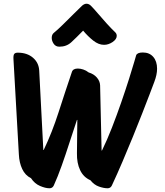

<svg xmlns="http://www.w3.org/2000/svg" viewBox="-20 -1002 886 1028"><path d="M245 6Q223 6 194 -6.5Q165 -19 146 -48Q115 -63 99 -97Q83 -131 81 -175L52 -687Q51 -707 56.5 -713.5Q62 -720 75 -720Q125 -720 156.5 -693Q188 -666 190 -623L212 -199H214Q259 -293 293.5 -400.5Q328 -508 365 -617Q371 -635 397 -635Q410 -635 425.5 -630Q441 -625 455 -614Q482 -606 498.5 -587Q515 -568 516 -545L524 -196H526Q553 -251 579.5 -319Q606 -387 629.5 -455Q653 -523 671 -580Q689 -637 699 -671.5Q709 -706 709 -706Q715 -721 745 -721Q780 -721 800.5 -697.5Q821 -674 821 -634Q821 -602 806 -563Q798 -541 781 -497Q764 -453 741.5 -395Q719 -337 692 -271Q665 -205 636.5 -138Q608 -71 579 -9Q572 6 556 6Q536 6 510 -3Q484 -12 464 -37Q427 -53 409 -91Q391 -129 392 -181L394 -360H392Q373 -304 352.5 -240Q332 -176 310.5 -115.5Q289 -55 268 -9Q261 6 245 6ZM298 -752Q278 -752 267.5 -767.5Q257 -783 257 -799Q257 -816 267 -825Q288 -842 316.5 -870Q345 -898 373.5 -926.5Q402 -955 420 -972Q432 -982 443 -982Q456 -982 467 -971Q482 -956 504.5 -929.5Q527 -903 551.5 -876Q576 -849 596 -830Q605 -822 605 -810Q605 -792 583 -777Q561 -762 537 -762Q508 -762 479.5 -784.5Q451 -807 425 -838Q388 -800 362 -776Q336 -752 298 -752Z"/></svg>

Font: Protest Riot
Style: Regular
Weight: 400
Designer: Octavio Pardo
Foundry: Ashler Design
Version: Version 2.005; ttfautohint (v1.8.4.7-5d5b)